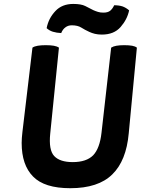

<svg xmlns="http://www.w3.org/2000/svg" viewBox="-20 -948 727 991"><path d="M284.2 -702.1Q274.4 -709 257.8 -711.9Q241.2 -714.8 215.8 -714.8Q191.4 -714.8 174.8 -711.9Q157.2 -709 147.5 -702.1Q129.9 -556.6 95.7 -266.6Q93.8 -250 92.8 -236.3Q91.8 -223.6 91.8 -210Q91.8 -96.7 150.4 -37.1Q209 23.4 342.8 23.4Q487.3 23.4 559.6 -47.9Q631.8 -118.2 644.5 -259.8Q659.2 -407.2 686.5 -702.1Q677.7 -709 662.1 -711.9Q645.5 -714.8 621.1 -714.8Q597.7 -714.8 581.1 -711.9Q564.5 -709 553.7 -702.1Q537.1 -555.7 503.9 -262.7Q495.1 -182.6 460.9 -146.5Q425.8 -111.3 355.5 -111.3Q289.1 -111.3 259.8 -142.6Q230.5 -173.8 239.3 -258.8Q253.9 -406.2 284.2 -702.1ZM220.7 -802.7Q234.4 -790 252.9 -784.2Q272.5 -778.3 295.9 -777.3Q303.7 -796.9 317.4 -806.6Q331.1 -817.4 350.6 -817.4Q380.9 -817.4 399.4 -805.7Q418 -793.9 441.4 -783.2Q454.1 -777.3 469.7 -773.4Q485.4 -769.5 505.9 -769.5Q568.4 -769.5 602.5 -808.6Q636.7 -847.7 646.5 -894.5Q630.9 -908.2 612.3 -915Q593.8 -920.9 569.3 -920.9Q561.5 -903.3 548.8 -892.6Q536.1 -882.8 513.7 -882.8Q497.1 -882.8 485.4 -886.7Q472.7 -890.6 461.9 -895.5Q441.4 -905.3 419.9 -917Q398.4 -927.7 358.4 -927.7Q299.8 -927.7 265.6 -890.6Q230.5 -853.5 220.7 -802.7Z"/></svg>

Font: cl
Style: Bold Italic
Weight: 400
Designer: Mitja Miklavcic
Version: Version 7.504; 2011; Build 1022